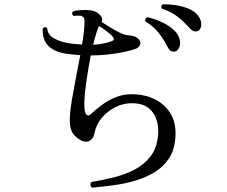

<svg xmlns="http://www.w3.org/2000/svg" viewBox="-20 -825 1040 880"><path d="M402 35Q395 30 394.5 22Q394 14 399 9Q450 1 501.5 -12Q553 -25 596.5 -47.5Q640 -70 669 -107Q698 -144 704 -201Q711 -263 682 -307Q653 -351 588 -352Q548 -353 511 -335Q474 -317 447.5 -286Q421 -255 413 -215Q408 -187 387.5 -178Q367 -169 338 -190Q317 -205 308 -224.5Q299 -244 300 -283Q301 -317 309 -364.5Q317 -412 327.5 -466Q338 -520 348 -572Q332 -573 315.5 -575Q299 -577 282 -579Q170 -597 176 -695Q181 -700 186.5 -700.5Q192 -701 196 -697Q198 -666 226.5 -650Q255 -634 284 -629Q304 -625 322 -623.5Q340 -622 356 -621Q366 -677 367 -715Q368 -732 366.5 -739Q365 -746 357 -750Q351 -754 337 -753.5Q323 -753 317 -752Q305 -763 315 -773Q331 -778 356 -779Q381 -780 400 -777Q422 -773 437.5 -757.5Q453 -742 446 -724Q459 -716 480.5 -702.5Q502 -689 524.5 -677.5Q547 -666 562 -664Q576 -663 590 -660Q604 -657 614 -647Q628 -634 622 -619.5Q616 -605 596 -599Q553 -586 501 -578.5Q449 -571 396 -571Q386 -519 377.5 -463.5Q369 -408 367 -365.5Q365 -323 371 -308Q375 -299 381.5 -296.5Q388 -294 395 -301Q418 -322 446.5 -343.5Q475 -365 510.5 -379.5Q546 -394 589 -393Q646 -392 691.5 -369Q737 -346 762.5 -303Q788 -260 784 -198Q781 -141 756 -101.5Q731 -62 690.5 -37Q650 -12 601.5 2.5Q553 17 501 24Q449 31 402 35ZM783 -589Q774 -587 765 -590.5Q756 -594 748 -610Q730 -645 707 -674.5Q684 -704 646 -727Q643 -743 656 -746Q685 -740 716.5 -726Q748 -712 772 -692Q796 -672 803 -646Q809 -624 801.5 -607.5Q794 -591 783 -589ZM889 -684Q881 -680 871 -681.5Q861 -683 849 -696Q824 -725 794 -748.5Q764 -772 722 -785Q718 -790 719.5 -796Q721 -802 726 -805Q756 -806 790 -800.5Q824 -795 852.5 -781.5Q881 -768 894 -744Q905 -724 902 -706.5Q899 -689 889 -684ZM407 -620Q459 -623 493 -637Q508 -642 497 -656Q490 -666 468.5 -682Q447 -698 434 -706Q429 -698 422 -675Q415 -652 407 -620Z"/></svg>

Font: Zen Old Mincho
Style: Regular
Weight: 400
Designer: Yoshimichi Ohira
Foundry: Positype
Version: Version 1.001